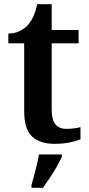

<svg xmlns="http://www.w3.org/2000/svg" viewBox="-20 -680 427 921"><path d="M242 10Q172 10 134 -25Q96 -60 96 -147V-472H20V-519Q48 -519 72 -530Q96 -541 112 -558Q127 -574 139 -599Q151 -624 158 -660H228V-536H357V-472H228V-153Q228 -106 245.5 -84Q263 -62 298 -62Q317 -62 333.5 -64Q350 -66 366 -70V-12Q351 -5 318 2.5Q285 10 242 10ZM131 208Q140 177 150.5 136Q161 95 167 61H277V71Q268 92 252.5 119Q237 146 219.5 172.5Q202 199 186 221H131Z"/></svg>

Font: Noto Nastaliq Urdu SemiBold
Style: Regular
Weight: 600
Version: Version 3.007